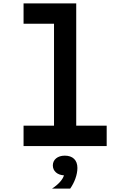

<svg xmlns="http://www.w3.org/2000/svg" viewBox="-20 -868 740 1141"><path d="M120 -848V-727H301V-121H120V0H614V-121H433V-848ZM289 253H397C423 216 440 170 440 130C440 83 412 57 365 57C323 57 294 80 294 115C294 149 321 172 360 174C354 197 329 227 289 253Z"/></svg>

Font: Martian Mono Std Md
Style: Regular
Weight: 500
Monospace: yes
Designer: Roman Shamin
Foundry: Evil Martians
Version: Version 1.000